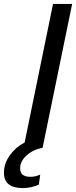

<svg xmlns="http://www.w3.org/2000/svg" viewBox="-99 -750 386 974"><path d="M267 -730 117 0Q70 8 36.5 38Q3 68 3 104Q3 147 55 147Q80 147 105 136L98 187Q58 204 16 204Q-79 204 -79 126Q-79 79 -48.5 37Q-18 -5 26 -27L170 -730Z"/></svg>

Font: Nacelle
Style: Italic
Weight: 400
Italic angle: -12°
Designer: Sora Sagano
Foundry: Sora Sagano
Version: Version 1.000;FEAKit 1.0